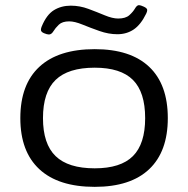

<svg xmlns="http://www.w3.org/2000/svg" viewBox="-20 -720 731 746"><path d="M348 6Q207 6 133 -62.5Q59 -131 59 -261Q59 -392 133 -460.5Q207 -529 348 -529Q487 -529 559.5 -460.5Q632 -392 632 -261Q632 -131 559.5 -62.5Q487 6 348 6ZM348 -66Q449 -66 496.5 -113.5Q544 -161 544 -261Q544 -362 496.5 -409.5Q449 -457 348 -457Q245 -457 196 -409.5Q147 -362 147 -261Q147 -161 196 -113.5Q245 -66 348 -66ZM170 -586Q163 -586 151 -591Q139 -596 139 -604Q139 -610 142 -617Q161 -663 189.5 -680.5Q218 -698 255 -698Q290 -698 323.5 -685.5Q357 -673 387 -660.5Q417 -648 439 -648Q468 -648 482.5 -661Q497 -674 504.5 -687Q512 -700 520 -700Q526 -700 539 -694Q552 -688 552 -681Q552 -675 548 -667Q527 -624 499.5 -605.5Q472 -587 436 -587Q402 -587 366.5 -599.5Q331 -612 300.5 -624.5Q270 -637 249 -637Q222 -637 208.5 -624Q195 -611 187.5 -598.5Q180 -586 170 -586Z"/></svg>

Font: Asap Expanded
Style: Regular
Weight: 400
Width: 7
Designer: Pablo Cosgaya
Foundry: Omnibus-Type
Version: Version 3.001; ttfautohint (v1.8.4.7-5d5b)